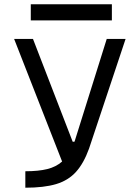

<svg xmlns="http://www.w3.org/2000/svg" viewBox="-20 -875 626 895"><path d="M98.1 0V-76.7Q159.2 -76.7 200.4 -86.9Q241.7 -97.2 269.5 -122.1L45.9 -693.4H133.8L318.8 -214.4H327.1Q328.6 -218.8 330.1 -223.1L477.5 -693.4H565.4L395 -182.1Q370.1 -113.3 334 -73.5Q297.9 -33.7 241.5 -16.8Q185.1 0 98.1 0ZM123.5 -779.8V-855H501.5V-779.8Z"/></svg>

Font: Cascadia Mono NF SemiLight
Style: Regular
Weight: 350
Monospace: yes
Designer: Aaron Bell
Foundry: Saja Typeworks
Version: Version 2404.023; ttfautohint (v1.8.4)